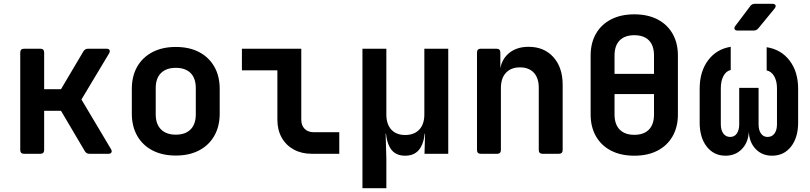

<svg xmlns="http://www.w3.org/2000/svg" viewBox="-20 -805 4240 1005"><path d="M106 0Q86 0 86 -20V-530Q86 -550 106 -550H191.1Q211.1 -550 211.1 -530V-338.2H299.4L416.7 -536.4Q425.1 -550 440.7 -550H537.7Q549.1 -550 553.1 -543.3Q557.1 -536.6 551.3 -526L406.3 -284.2L561.3 -24Q567.1 -14 563.1 -7Q559.1 0 547.7 0H448.5Q432.5 0 424.1 -13.6L299.2 -225.2H211.1V-20Q211.1 0 191.1 0Z M900 9.2Q829.9 9.2 778.2 -17.7Q726.5 -44.6 698.2 -94.1Q670 -143.6 670 -210.8V-339.2Q670 -406.8 698.2 -456.1Q726.5 -505.4 778.2 -532.3Q829.9 -559.2 900 -559.2Q971.1 -559.2 1022.3 -532.3Q1073.5 -505.4 1101.8 -456.1Q1130 -406.8 1130 -339.2V-210.8Q1130 -143.6 1101.8 -94.1Q1073.5 -44.6 1022.1 -17.7Q970.7 9.2 900 9.2ZM900 -100.1Q950.2 -100.1 977.6 -127.5Q1004.9 -155 1004.9 -206.7V-343.3Q1004.9 -395.6 977.6 -422.8Q950.2 -449.9 900 -449.9Q850.8 -449.9 822.9 -422.8Q795.1 -395.6 795.1 -343.3V-206.7Q795.1 -155 822.9 -127.5Q850.8 -100.1 900 -100.1Z M1612.3 0Q1558.5 0 1517.8 -22.2Q1477.1 -44.4 1454.5 -84.7Q1431.9 -125 1431.9 -178.4V-437H1246.2V-550H1557V-178.4Q1557 -148.5 1574.5 -130.8Q1592 -113 1621.1 -113H1755.9V0Z M1877.2 180V-550H2002.3V-205.9Q2002.3 -155 2028.2 -126.7Q2054.1 -98.4 2100.9 -98.4Q2148.1 -98.4 2174.7 -126.7Q2201.2 -155 2201.2 -205.9V-550H2326.3V0H2202L2205 -105H2176.2L2204.1 -134.2Q2204.1 -67.5 2179 -28.8Q2153.9 10 2100.5 10Q2047.6 10 2023.5 -28.8Q1999.4 -67.5 1999.4 -134.2L2027.3 -105H1998.6L2002.3 25.9V180Z M2496.8 0Q2476.8 0 2476.8 -20V-530Q2476.8 -550 2496.8 -550H2579Q2599 -550 2599 -530V-445H2632.6L2596 -415.8Q2596.6 -482 2637.7 -521Q2678.7 -560 2746.6 -560Q2827.8 -560 2876.5 -506.1Q2925.2 -452.1 2925.2 -361.2V-20Q2925.2 0 2905.2 0H2820.1Q2800.1 0 2800.1 -20V-345.8Q2800.1 -397.1 2773.9 -424.8Q2747.6 -452.4 2701.8 -452.4Q2655.2 -452.4 2628.5 -424.1Q2601.9 -395.9 2601.9 -344.1V-20Q2601.9 0 2581.9 0Z M3300 10Q3229.9 10 3178.6 -16.5Q3127.3 -42.9 3099.5 -91.6Q3071.6 -140.3 3071.6 -205.9V-514.1Q3071.6 -580.1 3099.5 -628.6Q3127.3 -677.1 3178.6 -703.5Q3229.9 -730 3300 -730Q3370.7 -730 3421.7 -703.5Q3472.7 -677.1 3500.5 -628.6Q3528.4 -580.1 3528.4 -514.6V-205.9Q3528.4 -140.3 3500.5 -91.6Q3472.7 -42.9 3421.7 -16.5Q3370.7 10 3300 10ZM3300 -99.3Q3350.2 -99.3 3376.8 -126.7Q3403.3 -154.1 3403.3 -205.9V-312.7H3196.7V-205.9Q3196.7 -154.1 3223.7 -126.7Q3250.8 -99.3 3300 -99.3ZM3196.7 -418.2H3403.3V-514.1Q3403.3 -566.4 3376.8 -593.6Q3350.2 -620.7 3300 -620.7Q3250.8 -620.7 3223.7 -593.6Q3196.7 -566.4 3196.7 -514.1Z M3777.5 10Q3716.6 10 3679.4 -37.5Q3642.3 -84.9 3642.3 -163.3V-340.4Q3642.3 -430.3 3686.4 -489.3Q3730.6 -548.2 3804.9 -560V-438.7Q3780.5 -433.1 3766.8 -407.2Q3753 -381.3 3753 -342.9V-154.4Q3753 -123.9 3766.2 -106.1Q3779.4 -88.2 3802.2 -88.2Q3824.3 -88.2 3836.8 -106.1Q3849.3 -123.9 3849.3 -154.4V-345H3950.7V-154.4Q3950.7 -123.9 3963.2 -106.1Q3975.7 -88.2 3997.8 -88.2Q4021 -88.2 4034 -106.1Q4047 -123.9 4047 -154.4V-342.9Q4047 -380 4032.8 -405.3Q4018.6 -430.6 3993 -436.6V-557.9Q4068.6 -546.2 4113.1 -487.8Q4157.7 -429.5 4157.7 -340.4V-163.3Q4157.7 -84.9 4120.5 -37.5Q4083.3 10 4021.3 10Q3968.2 10 3934.6 -25.9Q3900.9 -61.8 3899.4 -120H3899.8Q3898.1 -61.8 3864.3 -25.9Q3830.6 10 3777.5 10ZM3841.1 -645Q3829.1 -645 3825.4 -652Q3821.7 -659 3828.7 -669L3907.1 -773Q3915.5 -785 3931.1 -785H4022.6Q4035.6 -785 4039.1 -778Q4042.6 -771 4034.6 -760.4L3949.2 -656.4Q3939.6 -645 3924.6 -645Z"/></svg>

Font: Pitagon Sans Mono
Style: Regular
Weight: 400
Monospace: yes
Designer: Travis Tran
Foundry: Pitagon
Version: Version 1.001;gftools[0.9.26]